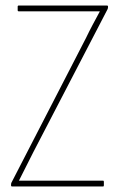

<svg xmlns="http://www.w3.org/2000/svg" viewBox="-20 -675 434 695"><path d="M24 0Q20 0 20 -4V-6Q20 -10 21 -13L291 -537Q303 -562 315.5 -585.5Q328 -609 341 -633V-634Q320 -634 297 -634Q274 -634 253 -634H48Q44 -634 44 -638V-651Q44 -655 48 -655H367Q371 -655 371 -651V-649Q371 -647 370.5 -645Q370 -643 369 -641L101 -125Q88 -100 75 -73.5Q62 -47 49 -22V-21Q69 -21 90 -21Q111 -21 131 -21H353Q356 -21 356 -17V-4Q356 0 353 0Z"/></svg>

Font: Sofia Sans Condensed Thin
Style: Regular
Weight: 250
Version: Version 4.100